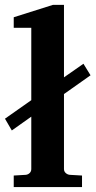

<svg xmlns="http://www.w3.org/2000/svg" viewBox="-27 -760 388 780"><path d="M232.9 -377.9V-73.2Q232.9 -63.5 240 -57.1Q247.1 -50.8 255.9 -49.8L306.2 -46.9V0H28.8V-46.9L78.1 -49.8Q86.9 -50.8 93.5 -57.1Q100.1 -63.5 100.1 -73.2V-286.1L21 -230L-6.8 -277.8L100.1 -353V-647H28.8V-689.9L188 -740.2H232.9V-445.8L312 -501L340.8 -454.1Z"/></svg>

Font: Charis SIL
Style: Bold
Weight: 700
Foundry: SIL International
Version: Version 4.112